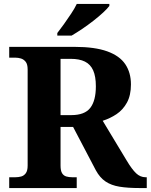

<svg xmlns="http://www.w3.org/2000/svg" viewBox="-20 -951 762 971"><path d="M26.6 0V-54.6H57.8Q73.6 -54.6 87.4 -58.5Q101.2 -62.4 110.5 -75Q119.8 -87.6 119.8 -113.6V-599.4Q119.8 -626 109.9 -638.5Q100 -651 85.9 -655.2Q71.8 -659.4 57.8 -659.4H26.6V-714H356.8Q459.6 -714 522.4 -691.3Q585.2 -668.6 613.7 -626.1Q642.2 -583.6 642.2 -524.2Q642.2 -468.8 621.9 -432Q601.6 -395.2 569.2 -373.6Q536.8 -352 499.4 -340.2L620.6 -139.2Q646.8 -95.2 668.1 -74.9Q689.4 -54.6 716.4 -54.6H722.2V0H686Q626.4 0 584.6 -6.8Q542.8 -13.6 513.8 -33.1Q484.8 -52.6 464.6 -90L349.6 -309.2H286.2V-113.6Q286.2 -87.6 294 -75Q301.8 -62.4 315.3 -58.5Q328.8 -54.6 345.2 -54.6H368V0ZM340 -368.8Q408.2 -368.8 436.5 -405.3Q464.8 -441.8 464.8 -514.6Q464.8 -564.6 451.2 -595.1Q437.6 -625.6 409.5 -639.5Q381.4 -653.4 338 -653.4H286.2V-368.8ZM269.8 -784Q284.8 -803 303.4 -829Q322 -855 339.9 -882Q357.8 -909 368.2 -931H533V-921Q523.6 -908 502.1 -888Q480.6 -868 452.4 -846Q424.2 -824 395.2 -804.5Q366.2 -785 342.2 -771H269.8Z"/></svg>

Font: Noto Serif Hentaigana ExtraLight
Style: Regular
Weight: 200
Designer: Kazuhiro Yamada
Foundry: nipponia
Version: Version 1.000